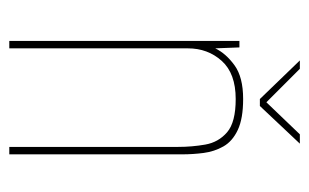

<svg xmlns="http://www.w3.org/2000/svg" viewBox="-146 -519 665 413"><g transform="rotate(90 186.5 -312.5)"><path d="M68 0V-495H82L84 -443Q95 -466 120.5 -484.5Q146 -503 193 -503Q235 -503 259.5 -491.5Q284 -480 295 -460.5Q306 -441 309 -418Q312 -395 312 -372V0H296V-363Q296 -393 291 -421.5Q286 -450 264.5 -468.5Q243 -487 193 -487Q138 -487 111 -457Q84 -427 84 -384V0ZM193 -539 110 -625H128L200 -553L269 -625H289L208 -539Z"/></g></svg>

Font: Alumni Sans Pinstripe
Style: Regular
Weight: 400
Designer: Robert E. Leuschke
Foundry: Robert E. Leuschke
Version: Version 1.010; ttfautohint (v1.8.4.7-5d5b)